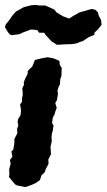

<svg xmlns="http://www.w3.org/2000/svg" viewBox="-21 -738 430 775"><path d="M16 -55 22 -77 19 -92 29 -106 25 -126 33 -135 37 -161V-177L49 -200L48 -218L53 -231L50 -246L53 -259L62 -273L64 -294L60 -316L68 -328V-343L71 -356L69 -382L76 -396L75 -406L80 -419L91 -441V-451L101 -462L109 -469L120 -496L149 -503L161 -505L171 -507L193 -503L206 -498L219 -492L220 -477L228 -464L227 -432L222 -417L221 -398L215 -386L211 -372L213 -359L209 -334L202 -322L208 -303L203 -290L199 -276L192 -263L189 -241L195 -232L192 -210L189 -201L187 -186L188 -168L183 -146L184 -127L185 -116L174 -94L175 -77L164 -56L159 -42L147 -31L140 -11L123 1L105 9L81 17L50 11L41 7L32 -3L15 -24L17 -34ZM177 -582 164 -596 157 -606H137L129 -617L104 -619L72 -607L57 -600L27 -596L19 -599L11 -608L-1 -628L2 -639L15 -655L22 -665L32 -679L43 -691L73 -708L82 -711L106 -717L125 -718L136 -716H161L184 -706L199 -699L206 -689L217 -682L234 -672L258 -663L275 -674L300 -688L322 -694L349 -702L365 -698L374 -688L378 -674L387 -657L389 -638L375 -620L361 -607L359 -597L337 -588L313 -572L303 -569L288 -563L271 -560L240 -559L209 -557L197 -565L187 -571Z"/></svg>

Font: Winky Rough SemiBold
Style: Italic
Weight: 600
Italic angle: -8.97852°
Designer: Simon Atzbach
Foundry: typofactur
Version: Version 1.206; ttfautohint (v1.8.4.7-5d5b)